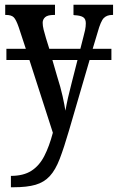

<svg xmlns="http://www.w3.org/2000/svg" viewBox="-20 -556 497 810"><path d="M26 186Q79 186 112.5 164.5Q146 143 167 102Q188 61 203 4L104 -303H7V-350H89L59 -441Q48 -473 38 -483Q28 -493 5 -493H2V-536H212V-493H208Q181 -493 170.5 -483.5Q160 -474 160 -460Q160 -447 164 -431Q168 -415 174 -395L188 -350H319L332 -401Q336 -415 339 -429.5Q342 -444 342 -458Q342 -477 330 -484Q318 -491 293 -492L290 -493V-536H457V-493H454Q431 -493 418 -480Q405 -467 392 -420L371 -350H450V-303H358L271 -5Q250 67 232 114Q214 161 190 187Q166 213 130 223.5Q94 234 37 234H26ZM221 -234Q236 -187 244 -150.5Q252 -114 256 -89Q265 -141 282 -205L307 -303H201Z"/></svg>

Font: Noto Serif ExtraCondensed Medium
Style: Regular
Weight: 500
Width: 2
Designer: Monotype Design Team
Foundry: Monotype Imaging Inc.
Version: Version 2.015